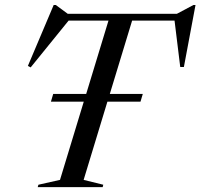

<svg xmlns="http://www.w3.org/2000/svg" viewBox="-20 -772 826 792"><path d="M190 -352.5 199.5 -384.5H335.5L427.5 -687H263L106.5 -494L95 -500L201.5 -751.5H210L259.5 -715H709.5L778 -751.5H786.5L738.5 -495.5H723.5L700 -687H525L433 -384.5H569L559.5 -352.5H423L325 -30L406 -10L403.5 0H135.5L138.5 -10L227.5 -30L325.5 -352.5Z"/></svg>

Font: Newsreader Display
Style: Italic
Weight: 400
Italic angle: -17°
Designer: Hugues Gentile
Foundry: Production Type
Version: Version 1.001